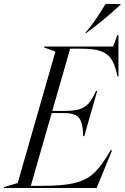

<svg xmlns="http://www.w3.org/2000/svg" viewBox="-73 -946 627 966"><path d="M484 -190H491L413 0H-53V-5L16 -25L206 -687L149 -707V-712H496L518 -770H523V-562H518L513 -583Q502 -630 482.5 -655Q463 -680 429 -690.5Q395 -701 335 -701H280L190 -388H251Q298 -388 325.5 -396Q353 -404 372 -425Q391 -446 410 -488H416L351 -261H345Q345 -325 326 -351Q307 -377 251 -377H187L82 -11H137Q238 -11 295 -23.5Q352 -36 388.5 -65.5Q425 -95 461 -153ZM458 -926H534V-923Q454 -848 361 -780H356Q406 -838 458 -926Z"/></svg>

Font: Nyght Serif Light Italic
Style: Regular
Weight: 300
Italic angle: -16°
Designer: Maksym Kobuzan
Version: Version 0.410